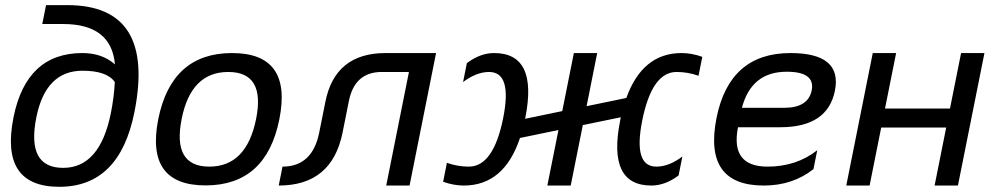

<svg xmlns="http://www.w3.org/2000/svg" viewBox="-20 -718 3870 743"><path d="M409.2 -281.2Q421.4 -342.8 424.3 -400.4Q394 -444.3 299.3 -444.3Q156.7 -444.3 120.6 -263.7Q81.5 -68.4 224.6 -68.4Q366.7 -68.4 409.2 -281.2ZM500 -283.2Q442.4 4.9 209.5 4.9Q-21.5 4.9 32.2 -263.7Q82 -512.7 298.8 -512.7Q375.5 -512.7 424.8 -468.8Q411.1 -625 224.6 -625H143.6L158.2 -698.2H240.2Q583 -698.2 500 -283.2Z M790 -73.2Q934.1 -73.2 971.2 -258.3Q1007.3 -439.5 863.3 -439.5Q719.2 -439.5 683.1 -258.3Q646 -73.2 790 -73.2ZM592.3 -256.3Q643.6 -512.7 877.9 -512.7Q1112.3 -512.7 1061 -256.3Q1009.8 -0.5 775.4 -0.5Q542 -0.5 592.3 -256.3Z M1073.2 -73.2Q1189 -73.2 1215.3 -205.1L1239.3 -324.7Q1276.9 -512.7 1472.2 -512.7H1667.5L1564.9 0H1474.6L1562.5 -439.5H1457.5Q1352.5 -439.5 1330.1 -327.1L1305.7 -205.1Q1264.6 0 1058.6 0Z M2403.8 -338.9Q2466.3 -512.7 2617.7 -512.7Q2656.7 -512.7 2697.8 -498L2683.1 -424.8Q2642.1 -439.5 2598.1 -439.5Q2502.9 -439.5 2465.3 -251.5Q2429.7 -73.2 2520 -73.2Q2568.8 -73.2 2620.6 -112.3L2606 -39.1Q2554.2 0 2500.5 0Q2329.6 0 2379.9 -251.5L2382.3 -264.2L2235.4 -233.9L2188.5 0H2098.1L2141.1 -214.8L1992.2 -184.1Q1930.7 0 1774.9 0Q1735.8 0 1694.8 -14.6L1709.5 -87.9Q1750.5 -73.2 1794.4 -73.2Q1889.6 -73.2 1927.2 -261.2Q1962.9 -439.5 1872.6 -439.5Q1823.7 -439.5 1772 -400.4L1786.6 -473.6Q1838.4 -512.7 1892.1 -512.7Q2063 -512.7 2012.7 -261.2L2012.2 -258.3L2155.8 -288.1L2200.7 -512.7H2291L2250 -307.1Z M3210.9 -366.7Q3182.6 -225.6 2999.5 -225.6H2835.9Q2805.7 -73.2 2950.2 -73.2Q3062 -73.2 3142.6 -136.7L3127.9 -63.5Q3047.4 0 2935.5 0Q2700.7 0 2752.9 -262.2Q2803.2 -512.7 3039.1 -512.7Q3240.2 -512.7 3210.9 -366.7ZM2851.1 -300.8H3014.6Q3107.4 -300.8 3121.1 -368.2Q3135.3 -440.4 3024.4 -440.4Q2887.7 -440.4 2851.1 -300.8Z M3254.9 0 3357.4 -512.7H3447.8L3404.8 -297.9H3656.2L3699.2 -512.7H3789.6L3687 0H3596.7L3641.6 -224.6H3390.1L3345.2 0Z"/></svg>

Font: Sansation
Style: Italic
Weight: 400
Designer: Bernd Montag
Version: Version 1.301